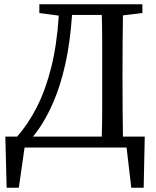

<svg xmlns="http://www.w3.org/2000/svg" viewBox="-20 -690 731 898"><path d="M164 -629V-670H646V-629L555 -618Q554 -554 553.5 -489Q553 -424 553 -359V-310Q553 -245 553.5 -180Q554 -115 555 -51H657L652 188H594L572 0H95L68 188H11L5 -51H60Q112 -110 152.5 -189.5Q193 -269 219.5 -374.5Q246 -480 255 -617ZM228 -209Q207 -161 183.5 -121.5Q160 -82 134 -51H456Q458 -116 458 -181Q458 -246 458 -310V-359Q458 -425 458 -490.5Q458 -556 456 -620H317Q308 -490 285 -388Q262 -286 228 -209Z"/></svg>

Font: Source Serif 4
Style: Regular
Weight: 400
Designer: Frank Grießhammer
Foundry: Adobe
Version: Version 4.005;hotconv 1.1.0;makeotfexe 2.6.0